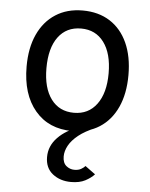

<svg xmlns="http://www.w3.org/2000/svg" viewBox="-54 -568 665 849"><g transform="rotate(5 279.0 -143.0)"><path d="M279 12Q174 12 113.5 -59.8Q53 -131.5 53 -255Q53 -337.5 80.5 -397.5Q108 -457.5 158.8 -490.2Q209.5 -523 279 -523Q349 -523 399.8 -490.8Q450.5 -458.5 477.8 -398.5Q505 -338.5 505 -256Q505 -173.5 477.5 -113.2Q450 -53 399.2 -20.5Q348.5 12 279 12ZM279 -69Q343.5 -69 380.2 -118.8Q417 -168.5 417 -256Q417 -344 380.2 -393.5Q343.5 -443 279 -443Q214 -443 177.5 -393.8Q141 -344.5 141 -255Q141 -167.5 177.5 -118.2Q214 -69 279 -69ZM293 237Q244.5 237 211.2 210.8Q178 184.5 178 136Q178 86.5 214.8 48.8Q251.5 11 315 -10H380Q335 8.5 306.5 31.2Q278 54 264.5 78.5Q251 103 251 127Q251 155.5 267 168.8Q283 182 303 182Q321 182 332.8 175.2Q344.5 168.5 351 161L396 194Q381 210.5 355.8 223.8Q330.5 237 293 237Z"/></g></svg>

Font: Undotted
Style: Regular
Weight: 400
Designer: Delve Withrington, Dave Bailey, Thomas Jockin
Foundry: Delve Fonts LLC
Version: Version 4.000